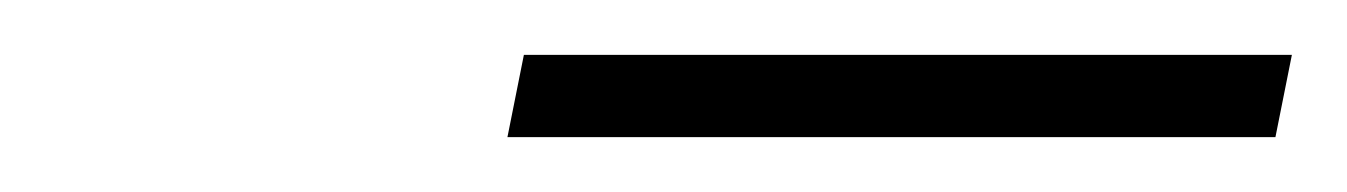

<svg xmlns="http://www.w3.org/2000/svg" viewBox="-20 -683 491 70"><path d="M165 -633 171 -663H451L445 -633Z"/></svg>

Font: Be Vietnam Pro Thin
Style: Italic
Weight: 100
Italic angle: -12°
Designer: Lam Bao, Tony Le, Vietanh Nguyen
Foundry: Yellow Type Foundry
Version: Version 1.002; ttfautohint (v1.8.3)